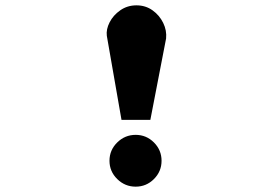

<svg xmlns="http://www.w3.org/2000/svg" viewBox="-20 -688 1040 719"><path d="M435 -239 380 -554Q377 -578 390.5 -604.5Q404 -631 430.5 -649.5Q457 -668 491 -668Q525 -668 551 -649.5Q577 -631 591 -602.5Q605 -574 602 -544L543 -239ZM488 11Q448 11 419 -17.5Q390 -46 390 -86Q390 -126 419 -154.5Q448 -183 488 -183Q528 -183 556.5 -154.5Q585 -126 585 -86Q585 -46 556.5 -17.5Q528 11 488 11Z"/></svg>

Font: Inconsolata UltraExpanded Black
Style: Regular
Weight: 900
Width: 9
Monospace: yes
Designer: Raph Levien, Cyreal, Brenton Simpson
Foundry: Raph Levien, Cyreal, Google
Version: Version 3.001; ttfautohint (v1.8.2.53-6de2)